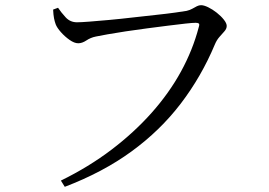

<svg xmlns="http://www.w3.org/2000/svg" viewBox="-20 -703 1040 741"><path d="M215 -6Q323 -59 410.5 -125.5Q498 -192 565.5 -268Q633 -344 678.5 -427Q724 -510 747 -598Q751 -610 747 -612.5Q743 -615 735 -615Q724 -615 696 -612Q668 -609 629 -604Q590 -599 547.5 -593.5Q505 -588 465.5 -582Q426 -576 395 -570.5Q364 -565 350 -562Q330 -558 313.5 -547Q297 -536 282 -536Q267 -536 248.5 -549Q230 -562 215 -579Q200 -596 195 -609Q191 -620 188.5 -632.5Q186 -645 185 -666L204 -673Q216 -655 233.5 -636Q251 -617 277 -617Q292 -617 324.5 -619.5Q357 -622 401 -626Q445 -630 492 -635.5Q539 -641 582 -645.5Q625 -650 656.5 -654.5Q688 -659 700 -661Q713 -664 722.5 -669.5Q732 -675 740 -679Q748 -683 756 -683Q767 -683 783.5 -675Q800 -667 816.5 -654Q833 -641 844 -627Q855 -613 855 -603Q855 -592 846 -582Q837 -572 826.5 -560Q816 -548 809 -531Q757 -407 677.5 -303Q598 -199 487.5 -118.5Q377 -38 230 18Z"/></svg>

Font: Noto Serif JP ExtraLight
Style: Regular
Weight: 400
Version: Version 2.003-H1;hotconv 1.1.1;makeotfexe 2.6.0